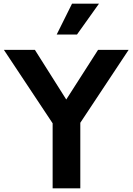

<svg xmlns="http://www.w3.org/2000/svg" viewBox="-20 -1020 718 1040"><path d="M397 -833H287.1L370.1 -1000H516.1ZM415 -355V0H265.1V-352.1L1 -750H168.9L338.9 -481L511.2 -750H676.8Z"/></svg>

Font: Oakes Grotesk
Style: Bold
Weight: 700
Designer: Samuel Oakes
Foundry: Samuel Oakes
Version: Version 1.0 | wf-rip DC20170320